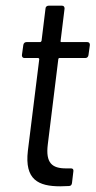

<svg xmlns="http://www.w3.org/2000/svg" viewBox="-20 -654 336 675"><path d="M291 -460 296 -496C296 -502 293 -506 287 -506H196C194 -506 192 -508 193 -510L207 -624C207 -630 204 -634 198 -634H151C145 -634 140 -630 140 -624L126 -510C125 -508 123 -506 121 -506H73C67 -506 63 -502 62 -496L57 -460C57 -454 60 -450 66 -450H114C116 -450 118 -448 118 -446L78 -124C66 -22 115 1 192 1C202 1 212 0 222 0C229 0 232 -4 233 -10L238 -52C239 -58 236 -62 230 -62H212C163 -62 140 -81 148 -146L185 -446C185 -448 187 -450 189 -450H280C286 -450 290 -454 291 -460Z"/></svg>

Font: Barlow Semi Condensed
Style: Italic
Weight: 400
Width: 4
Italic angle: -7°
Designer: Jeremy Tribby
Foundry: Tribby Type
Version: Version 1.422;hotconv 1.0.109;makeotfexe 2.5.65596